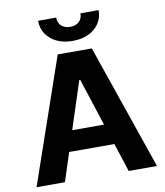

<svg xmlns="http://www.w3.org/2000/svg" viewBox="-99 -1018 945 1099"><g transform="rotate(-10 373.5 -468.5)"><path d="M188.5 0H23.6L274.8 -727.5H472.9L723.6 0H559.2L376.6 -561.3H370.7ZM178.7 -285.9H567.8V-166.2H178.7ZM373.5 -788.7Q321.5 -788.7 281.8 -807.4Q242.1 -826.2 219.9 -859.4Q197.7 -892.6 197.7 -936.7H302.7Q302.7 -906.4 321.8 -888.5Q340.8 -870.5 373.6 -870.5Q405.9 -870.5 424.9 -888.5Q443.9 -906.4 443.9 -936.7H549.6Q549.6 -892.6 527.4 -859.4Q505.1 -826.2 465.6 -807.4Q426.1 -788.7 373.5 -788.7Z"/></g></svg>

Font: Inter V
Style: 
Weight: 400
Designer: Rasmus Andersson
Foundry: rsms
Version: Version 4.000;git-a3f224843